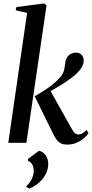

<svg xmlns="http://www.w3.org/2000/svg" viewBox="-20 -836 538 1124"><path d="M28.5 0 138.5 -760 72 -776 75.5 -794.5 237.5 -816 252.5 -804.5 134.5 0ZM372 10.5Q353 10.5 338.5 4.2Q324 -2 311.8 -18Q299.5 -34 286 -63L183 -272.5Q217 -292 243.2 -309Q269.5 -326 290.2 -343Q311 -360 328.5 -379.5Q349 -400.5 354.8 -425Q360.5 -449.5 362 -466Q364 -487 373 -500.8Q382 -514.5 395.5 -521.2Q409 -528 423 -528Q446.5 -528 458.2 -514.5Q470 -501 470 -482.5Q470 -462 459.2 -443.2Q448.5 -424.5 431 -408Q416.5 -393.5 392.2 -375.5Q368 -357.5 339.5 -339.8Q311 -322 282.8 -306.2Q254.5 -290.5 231 -280L270.5 -312.5L394.5 -91.5Q407.5 -67.5 417 -58Q426.5 -48.5 438 -48.5Q450 -48.5 461.8 -55Q473.5 -61.5 487 -75.5L498.5 -56Q489 -42 471 -26.5Q453 -11 428 -0.2Q403 10.5 372 10.5ZM152.5 268.5 135 258.5V252.5Q156 234 166.8 210.2Q177.5 186.5 177.5 162.5Q177.5 142 168.8 127Q160 112 144.5 106.5V94L208.5 46Q233 53 247.5 73.5Q262 94 262.5 125Q262.5 153 249.2 180.2Q236 207.5 211.2 230.5Q186.5 253.5 152.5 268.5Z"/></svg>

Font: Merriweather 120pt Medium
Style: Italic
Weight: 500
Italic angle: -7.8°
Version: Version 2.101